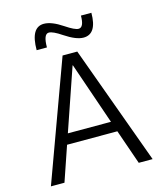

<svg xmlns="http://www.w3.org/2000/svg" viewBox="-134 -1038 962 1136"><g transform="rotate(-15 346.5 -470.0)"><path d="M468 -930H532Q532 -800 450 -800Q405 -800 336 -846Q283 -882 258 -882Q225 -882 225 -800H162Q162 -940 243 -940Q290 -940 357 -895Q412 -858 435 -858Q468 -858 468 -930ZM35 0 302 -730H392L658 0H573L499 -213H191L118 0ZM213 -277H477L346 -658H344Z"/></g></svg>

Font: M PLUS 1p
Style: Regular
Weight: 400
Version: Version 1.062